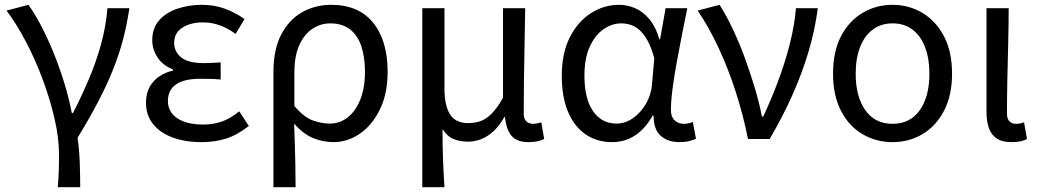

<svg xmlns="http://www.w3.org/2000/svg" viewBox="-20 -577 4315 797"><path d="M220 200Q222 174 223 155Q224 136 224.5 115Q225 94 225 65Q225 -3 206.5 -84Q188 -165 157 -248Q126 -331 87 -405Q48 -479 7 -533L98 -557Q124 -521 150.5 -470.5Q177 -420 201.5 -360Q226 -300 246 -235.5Q266 -171 278 -108H283Q318 -176 348.5 -247.5Q379 -319 399.5 -393.5Q420 -468 426 -543H517Q507 -474 490.5 -412Q474 -350 449 -287.5Q424 -225 388 -156Q352 -87 302 -5Q309 43 311 97.5Q313 152 313 200Z M815 13Q748 13 696 -6.5Q644 -26 615 -62.5Q586 -99 586 -150Q586 -189 601 -216Q616 -243 641.5 -260Q667 -277 698 -284V-289Q656 -305 634 -338.5Q612 -372 612 -410Q612 -460 640.5 -492.5Q669 -525 716.5 -541Q764 -557 819 -557Q869 -557 913 -541Q957 -525 995 -498L958 -436Q927 -459 893.5 -471.5Q860 -484 822 -484Q772 -484 737.5 -462.5Q703 -441 703 -399Q703 -362 732.5 -338.5Q762 -315 827 -315Q843 -315 859.5 -316Q876 -317 896 -318V-247Q872 -249 851.5 -249.5Q831 -250 811 -250Q744 -250 710.5 -226.5Q677 -203 677 -158Q677 -112 716 -86Q755 -60 824 -60Q864 -60 899.5 -72Q935 -84 973 -115L1013 -54Q964 -16 918 -1.5Q872 13 815 13Z M1115 200V-278Q1115 -372 1147.5 -434Q1180 -496 1234.5 -526.5Q1289 -557 1355 -557Q1469 -557 1529 -482.5Q1589 -408 1589 -280Q1589 -187 1556.5 -121.5Q1524 -56 1473 -21.5Q1422 13 1365 13Q1321 13 1279.5 -4Q1238 -21 1201 -64Q1203 -15 1204 26.5Q1205 68 1206 109.5Q1207 151 1207 200ZM1350 -64Q1390 -64 1423 -89.5Q1456 -115 1475.5 -163.5Q1495 -212 1495 -279Q1495 -339 1480 -384.5Q1465 -430 1433 -455Q1401 -480 1351 -480Q1311 -480 1277 -457.5Q1243 -435 1222.5 -390Q1202 -345 1202 -275V-137Q1241 -91 1277.5 -77.5Q1314 -64 1350 -64Z M1733 200V-543H1825V-210Q1825 -139 1848 -102.5Q1871 -66 1924 -66Q1949 -66 1972.5 -73.5Q1996 -81 2019.5 -104Q2043 -127 2068 -171V-543H2160Q2159 -470 2157.5 -394Q2156 -318 2155 -245Q2154 -172 2154 -106Q2154 -83 2165 -73Q2176 -63 2193 -63Q2201 -63 2209 -64.5Q2217 -66 2227 -69L2239 0Q2227 6 2211.5 9.5Q2196 13 2174 13Q2127 13 2104.5 -12Q2082 -37 2076 -92H2074Q2045 -40 2006 -14.5Q1967 11 1923 11Q1890 11 1863.5 0.5Q1837 -10 1817 -41Q1817 -1 1817.5 29.5Q1818 60 1819 87Q1820 114 1821.5 141Q1823 168 1825 200Z M2520 13Q2459 13 2412 -18.5Q2365 -50 2338.5 -111.5Q2312 -173 2312 -262Q2312 -356 2345 -421.5Q2378 -487 2432.5 -522Q2487 -557 2550 -557Q2584 -557 2616.5 -543Q2649 -529 2675.5 -497.5Q2702 -466 2717 -414H2720L2743 -543H2833Q2822 -490 2810.5 -431Q2799 -372 2788.5 -314.5Q2778 -257 2771.5 -206.5Q2765 -156 2765 -119Q2765 -92 2780.5 -77.5Q2796 -63 2819 -63Q2828 -63 2838 -65Q2848 -67 2856 -71L2869 -1Q2858 4 2841 8.5Q2824 13 2800 13Q2752 13 2722.5 -13.5Q2693 -40 2693 -97H2689Q2627 13 2520 13ZM2539 -64Q2575 -64 2607.5 -86.5Q2640 -109 2662 -147.5Q2684 -186 2687 -232L2696 -335Q2684 -379 2668.5 -407.5Q2653 -436 2635 -452Q2617 -468 2597.5 -474Q2578 -480 2559 -480Q2520 -480 2485 -455.5Q2450 -431 2428 -383Q2406 -335 2406 -263Q2406 -168 2441.5 -116Q2477 -64 2539 -64Z M3085 0Q3065 -100 3034 -196Q3003 -292 2963 -378Q2923 -464 2876 -533L2967 -557Q2995 -513 3022 -456Q3049 -399 3072 -336Q3095 -273 3113.5 -211Q3132 -149 3143 -93H3148Q3181 -163 3209.5 -239Q3238 -315 3258 -392.5Q3278 -470 3284 -543H3375Q3362 -448 3335.5 -360Q3309 -272 3270 -184Q3231 -96 3175 0Z M3685 13Q3617 13 3560.5 -20Q3504 -53 3471 -117Q3438 -181 3438 -271Q3438 -363 3471 -426.5Q3504 -490 3560.5 -523.5Q3617 -557 3685 -557Q3753 -557 3809 -523.5Q3865 -490 3898.5 -426.5Q3932 -363 3932 -271Q3932 -181 3898.5 -117Q3865 -53 3809 -20Q3753 13 3685 13ZM3685 -63Q3758 -63 3798 -119.5Q3838 -176 3838 -271Q3838 -334 3820 -381Q3802 -428 3768 -454Q3734 -480 3685 -480Q3637 -480 3602.5 -454Q3568 -428 3550 -381Q3532 -334 3532 -271Q3532 -176 3572 -119.5Q3612 -63 3685 -63Z M4178 13Q4141 13 4118.5 -1.5Q4096 -16 4085.5 -44Q4075 -72 4075 -112V-543H4167Q4167 -470 4165 -394Q4163 -318 4161.5 -245Q4160 -172 4160 -106Q4160 -83 4170.5 -73Q4181 -63 4198 -63Q4206 -63 4214 -64.5Q4222 -66 4231 -69L4243 0Q4232 6 4217 9.5Q4202 13 4178 13Z"/></svg>

Font: Farlight84_Sys_V01
Style: Regular
Weight: 400
Designer: Ryoko NISHIZUKA  (kana, bopomofo & ideographs); Paul D. Hunt (Latin, Greek & Cyrillic); Sandoll Communications , Soo-you
Foundry: Adobe
Version: Version 2.004;October 29, 2024;FontCreator 14.0.0.2814 64-bi